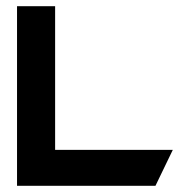

<svg xmlns="http://www.w3.org/2000/svg" viewBox="-20 -600 587 620"><path d="M158 -580H35V0H482L538 -116H158Z"/></svg>

Font: Charger
Style: Hemi
Weight: 900
Designer: Jasper
Foundry: Cannot Into Space Fonts
Version: Version 0.99